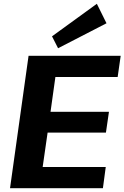

<svg xmlns="http://www.w3.org/2000/svg" viewBox="-20 -995 658 1015"><path d="M170 -112H539L524 0H33L131 -700H618L602 -588H238L285 -675L239 -346L212 -404H556L540 -294H196L240 -352L193 -25ZM543 -872 287 -740 255 -803 492 -975Z"/></svg>

Font: Pathway Extreme 8pt Thin 12pt
Style: Bold Italic
Weight: 700
Italic angle: -8°
Version: Version 1.001;gftools[0.9.26]